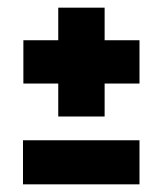

<svg xmlns="http://www.w3.org/2000/svg" viewBox="-20 -583 425 501"><path d="M132 -279V-563H253V-279ZM41 -365V-478H344V-365ZM40 -102V-217H344V-102Z"/></svg>

Font: Bricolage Grotesque Condensed ExtraBold
Style: Regular
Weight: 800
Width: 3
Designer: Mathieu Triay
Foundry: Atelier Triay
Version: Version 1.000;gftools[0.9.30]